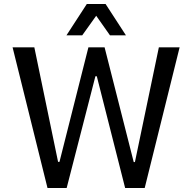

<svg xmlns="http://www.w3.org/2000/svg" viewBox="-20 -942 963 962"><path d="M218 0 43 -705H152L271 -131H278L423 -705H504L650 -130H656L776 -705H880L705 0H607L465 -560H458L314 0ZM313 -765 415 -922H509L611 -765H531L462 -863L392 -765Z"/></svg>

Font: Nunito Sans 7pt Condensed SemiBold
Style: Regular
Weight: 600
Width: 3
Designer: Vernon Adams
Foundry: Vernon Adams
Version: Version 3.101;gftools[0.9.27]